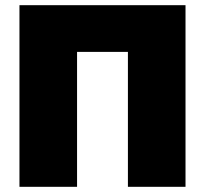

<svg xmlns="http://www.w3.org/2000/svg" viewBox="-20 -720 790 740"><path d="M55 0V-700H695V0H473V-520H277V0Z"/></svg>

Font: Golos Text ExtraBold
Style: Regular
Weight: 800
Designer: A.Korolkova, Vitaly Kuzmin
Foundry: ParaType Ltd
Version: Version 2.004